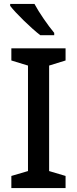

<svg xmlns="http://www.w3.org/2000/svg" viewBox="-20 -961 394 981"><path d="M156 -941H32V-931C60 -894 139 -817 186 -781H257V-793C226 -830 180 -896 156 -941ZM315 0V-62L231 -87V-626L315 -652V-714H38V-652L123 -626V-87L38 -62V0Z"/></svg>

Font: Noto Sans Hanifi Rohingya Medium
Style: Regular
Weight: 500
Designer: Monotype Design Team and DaltonMaag
Foundry: Google LLC
Version: Version 2.102